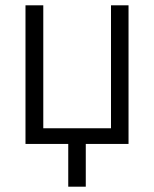

<svg xmlns="http://www.w3.org/2000/svg" viewBox="-20 -542 581 723"><path d="M237 161V0H76V-522H143V-59H398V-522H464V0H303V161Z"/></svg>

Font: Raleway
Style: Regular
Weight: 400
Designer: Matt McInerney, Pablo Impallari, Rodrigo Fuenzalida
Foundry: Matt McInerney, Pablo Impallari, Rodrigo Fuenzalida
Version: Version 1.000;PS 001.001;hotconv 1.0.56; ttfautohint (v1.5)